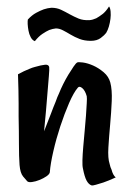

<svg xmlns="http://www.w3.org/2000/svg" viewBox="-20 -555 400 589"><path d="M132.8 -26.4Q131.8 -20.5 122.6 -14.2Q113.3 -7.8 101.1 -2.9Q88.9 2 78.1 3.4Q67.4 4.9 63.5 1Q59.6 -2.9 50.8 -13.7Q42 -24.4 40 -48.8Q38.1 -74.2 38.1 -112.8Q38.1 -151.4 37.1 -198.2V-237.3Q37.1 -254.9 36.6 -278.3Q36.1 -301.8 35.2 -327.1Q43.9 -332 53.2 -336.4Q62.5 -340.8 70.3 -343.8Q79.1 -347.7 86.9 -349.6Q107.4 -355.5 118.2 -356.4Q128.9 -357.4 130.9 -349.6Q131.8 -343.8 129.9 -321.3Q127.9 -301.8 125 -262.2Q122.1 -222.7 115.2 -152.3Q127.9 -183.6 136.2 -206.1Q144.5 -228.5 150.4 -242.2Q156.2 -258.8 161.1 -268.6Q166 -281.2 173.8 -296.9Q181.6 -312.5 189.9 -326.2Q198.2 -339.8 205.6 -350.6Q212.9 -361.3 216.8 -363.3Q219.7 -365.2 234.4 -363.3Q249 -361.3 265.6 -354Q282.2 -346.7 297.9 -333.5Q313.5 -320.3 318.4 -301.8Q324.2 -280.3 322.8 -245.1Q321.3 -210 317.9 -172.9Q314.5 -135.7 312.5 -102.5Q310.5 -69.3 316.4 -51.8Q318.4 -42 322.3 -34.2Q324.2 -26.4 327.6 -20Q331.1 -13.7 335 -10.7Q311.5 0 296.9 4.9Q282.2 9.8 274.4 11.7Q264.6 14.6 260.7 13.7Q252 10.7 245.6 -1Q239.3 -12.7 234.4 -38.1Q232.4 -45.9 232.9 -64Q233.4 -82 235.4 -105Q237.3 -127.9 239.7 -152.8Q242.2 -177.7 243.7 -199.7Q245.1 -221.7 246.1 -237.8Q247.1 -253.9 246.1 -259.8Q241.2 -277.3 232.4 -284.7Q223.6 -292 218.8 -286.1Q206.1 -271.5 191.9 -238.8Q177.7 -206.1 165 -167.5Q152.3 -128.9 143.6 -90.8Q134.8 -52.7 132.8 -26.4ZM254.9 -493.2Q264.6 -494.1 275.4 -499Q284.2 -503.9 294.4 -511.7Q304.7 -519.5 314.5 -535.2Q318.4 -530.3 319.3 -519.5Q320.3 -508.8 318.8 -497.1Q317.4 -485.4 314 -473.6Q310.5 -461.9 305.7 -454.1Q300.8 -447.3 289.1 -438.5Q277.3 -429.7 258.8 -429.7Q239.3 -429.7 224.1 -435.5Q209 -441.4 196.8 -448.7Q184.6 -456.1 173.3 -461.9Q162.1 -467.8 151.4 -467.8Q141.6 -466.8 130.9 -462.9Q122.1 -459 110.4 -451.2Q98.6 -443.4 86.9 -428.7Q79.1 -431.6 74.2 -440.9Q69.3 -450.2 67.4 -460.9Q65.4 -471.7 64.9 -481Q64.5 -490.2 65.4 -495.1Q78.1 -508.8 90.8 -515.6Q103.5 -522.5 114.3 -526.4Q126 -530.3 137.7 -531.2Q154.3 -531.2 167.5 -524.9Q180.7 -518.6 193.8 -511.2Q207 -503.9 221.2 -498Q235.4 -492.2 254.9 -493.2Z"/></svg>

Font: Rancho
Style: Regular
Weight: 400
Designer: Font Diner, Inc
Foundry: Font Diner, Inc
Version: Version 1.001